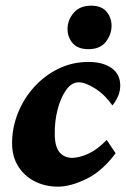

<svg xmlns="http://www.w3.org/2000/svg" viewBox="-20 -663 452 690"><path d="M262.7 -367.2Q237.3 -367.2 217.8 -339.8Q198.2 -312.5 187 -269.5Q175.8 -226.6 176.8 -177.7Q177.7 -133.8 194.8 -114.7Q211.9 -95.7 239.3 -95.7Q264.6 -95.7 297.9 -110.8Q331.1 -126 363.3 -160.2L395.5 -112.3Q347.7 -47.9 290.5 -20Q233.4 7.8 188.5 7.8Q142.6 7.8 105 -11.2Q67.4 -30.3 45.4 -65.4Q23.4 -100.6 23.4 -148.4Q23.4 -203.1 43.9 -255.4Q64.5 -307.6 101.6 -349.1Q138.7 -390.6 189 -415.5Q239.3 -440.4 297.9 -440.4Q349.6 -440.4 380.9 -418.5Q412.1 -396.5 412.1 -355.5Q412.1 -335.9 404.3 -317.4Q396.5 -298.8 383.8 -284.2Q357.4 -322.3 322.3 -344.7Q287.1 -367.2 262.7 -367.2ZM297.9 -486.3Q259.8 -486.3 241.2 -507.8Q222.7 -529.3 222.7 -558.6Q222.7 -590.8 244.6 -616.7Q266.6 -642.6 307.6 -642.6Q344.7 -642.6 362.8 -621.1Q380.9 -599.6 380.9 -570.3Q380.9 -539.1 360.4 -512.7Q339.8 -486.3 297.9 -486.3Z"/></svg>

Font: Crimson Pro ExtraBold
Style: Italic
Weight: 800
Italic angle: -12°
Designer: Jacques Le Bailly
Foundry: Baron von Fonthausen
Version: Version 1.003